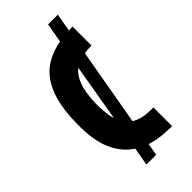

<svg xmlns="http://www.w3.org/2000/svg" viewBox="-198 -598 682 682"><g transform="rotate(-45 142.5 -257.5)"><path d="M202 -557H251L239 -489Q244 -490 248.5 -490Q253 -490 258 -490V-395Q238 -395 222 -392L171 -102Q202 -82 258 -84V10Q230 10 203.5 7Q177 4 154 -4L146 42H97L109 -26Q68 -52 45.5 -103Q23 -154 25 -239Q26 -300 37.5 -343Q49 -386 70 -415Q91 -444 121 -460.5Q151 -477 189 -484ZM123 -242Q122 -189 132 -156L169 -372Q148 -356 136.5 -325Q125 -294 123 -242Z"/></g></svg>

Font: Osterbar
Style: Regular
Weight: 500
Width: 3
Designer: Peter Wiegel, Basierend auf Erbar schmal-halbfette Grotesk v. Jacob Erbar
Foundry: Peter Wiegel
Version: Version 1.0